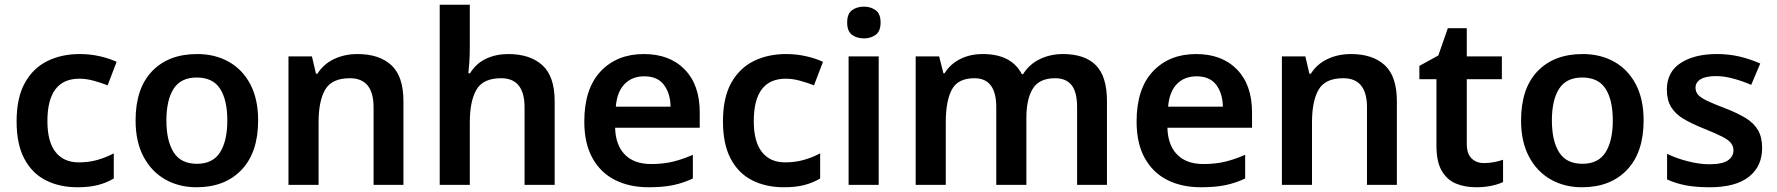

<svg xmlns="http://www.w3.org/2000/svg" viewBox="-20 -780 7497 810"><path d="M307 10Q231 10 173 -19.5Q115 -49 82.5 -110.5Q50 -172 50 -268Q50 -368 85 -430.5Q120 -493 180 -522.5Q240 -552 316 -552Q361 -552 402 -542.5Q443 -533 472 -519L434 -420Q406 -431 375 -439.5Q344 -448 315 -448Q180 -448 180 -269Q180 -182 214.5 -138.5Q249 -95 312 -95Q355 -95 391.5 -105.5Q428 -116 460 -133V-27Q430 -9 393.5 0.5Q357 10 307 10Z M1069 -272Q1069 -137 999 -63.5Q929 10 809 10Q735 10 677 -23Q619 -56 585.5 -119Q552 -182 552 -272Q552 -407 621.5 -479.5Q691 -552 812 -552Q887 -552 945 -519.5Q1003 -487 1036 -424.5Q1069 -362 1069 -272ZM682 -272Q682 -186 712.5 -137.5Q743 -89 811 -89Q878 -89 908.5 -137.5Q939 -186 939 -272Q939 -358 908.5 -405.5Q878 -453 810 -453Q743 -453 712.5 -405.5Q682 -358 682 -272Z M1488 -552Q1580 -552 1631 -505Q1682 -458 1682 -353V0H1556V-327Q1556 -450 1456 -450Q1380 -450 1352 -402Q1324 -354 1324 -264V0H1197V-542H1296L1313 -469H1319Q1345 -510 1389.5 -531Q1434 -552 1488 -552Z M1962 -581Q1962 -545 1960 -517Q1958 -489 1956 -471H1963Q1989 -513 2031 -532.5Q2073 -552 2124 -552Q2216 -552 2268 -505Q2320 -458 2320 -353V0H2193V-327Q2193 -450 2094 -450Q2018 -450 1990 -401.5Q1962 -353 1962 -264V0H1835V-760H1962Z M2696 -552Q2805 -552 2868.5 -487Q2932 -422 2932 -306V-241H2575Q2577 -168 2616 -128Q2655 -88 2727 -88Q2778 -88 2819 -98Q2860 -108 2903 -127V-27Q2863 -8 2820 1Q2777 10 2716 10Q2636 10 2575 -20.5Q2514 -51 2479.5 -113Q2445 -175 2445 -267Q2445 -406 2514 -479Q2583 -552 2696 -552ZM2698 -458Q2646 -458 2614.5 -425Q2583 -392 2578 -330H2809Q2808 -386 2781 -422Q2754 -458 2698 -458Z M3287 10Q3211 10 3153 -19.5Q3095 -49 3062.5 -110.5Q3030 -172 3030 -268Q3030 -368 3065 -430.5Q3100 -493 3160 -522.5Q3220 -552 3296 -552Q3341 -552 3382 -542.5Q3423 -533 3452 -519L3414 -420Q3386 -431 3355 -439.5Q3324 -448 3295 -448Q3160 -448 3160 -269Q3160 -182 3194.5 -138.5Q3229 -95 3292 -95Q3335 -95 3371.5 -105.5Q3408 -116 3440 -133V-27Q3410 -9 3373.5 0.5Q3337 10 3287 10Z M3625 -752Q3653 -752 3674 -737Q3695 -722 3695 -685Q3695 -648 3674 -633Q3653 -618 3625 -618Q3595 -618 3574.5 -633Q3554 -648 3554 -685Q3554 -722 3574.5 -737Q3595 -752 3625 -752ZM3687 -542V0H3560V-542Z M4464 -552Q4556 -552 4603 -505Q4650 -458 4650 -353V0H4524V-328Q4524 -391 4501 -420.5Q4478 -450 4431 -450Q4365 -450 4337.5 -406.5Q4310 -363 4310 -282V0H4183V-328Q4183 -450 4091 -450Q4021 -450 3995.5 -402Q3970 -354 3970 -264V0H3843V-542H3942L3960 -471H3965Q3989 -510 4031 -531Q4073 -552 4126 -552Q4247 -552 4291 -467H4296Q4323 -510 4367.5 -531Q4412 -552 4464 -552Z M5026 -552Q5135 -552 5198.5 -487Q5262 -422 5262 -306V-241H4905Q4907 -168 4946 -128Q4985 -88 5057 -88Q5108 -88 5149 -98Q5190 -108 5233 -127V-27Q5193 -8 5150 1Q5107 10 5046 10Q4966 10 4905 -20.5Q4844 -51 4809.5 -113Q4775 -175 4775 -267Q4775 -406 4844 -479Q4913 -552 5026 -552ZM5028 -458Q4976 -458 4944.5 -425Q4913 -392 4908 -330H5139Q5138 -386 5111 -422Q5084 -458 5028 -458Z M5679 -552Q5771 -552 5822 -505Q5873 -458 5873 -353V0H5747V-327Q5747 -450 5647 -450Q5571 -450 5543 -402Q5515 -354 5515 -264V0H5388V-542H5487L5504 -469H5510Q5536 -510 5580.5 -531Q5625 -552 5679 -552Z M6240 -92Q6262 -92 6283 -96Q6304 -100 6321 -106V-12Q6300 -2 6271 4Q6242 10 6207 10Q6160 10 6122.5 -5.5Q6085 -21 6062.5 -59Q6040 -97 6040 -166V-446H5968V-502L6048 -546L6088 -661H6168V-542H6316V-446H6168V-172Q6168 -132 6188 -112Q6208 -92 6240 -92Z M6914 -272Q6914 -137 6844 -63.5Q6774 10 6654 10Q6580 10 6522 -23Q6464 -56 6430.5 -119Q6397 -182 6397 -272Q6397 -407 6466.5 -479.5Q6536 -552 6657 -552Q6732 -552 6790 -519.5Q6848 -487 6881 -424.5Q6914 -362 6914 -272ZM6527 -272Q6527 -186 6557.5 -137.5Q6588 -89 6656 -89Q6723 -89 6753.5 -137.5Q6784 -186 6784 -272Q6784 -358 6753.5 -405.5Q6723 -453 6655 -453Q6588 -453 6557.5 -405.5Q6527 -358 6527 -272Z M7414 -156Q7414 -78 7358 -34Q7302 10 7193 10Q7135 10 7092.5 2Q7050 -6 7013 -23V-131Q7052 -112 7101 -99.5Q7150 -87 7191 -87Q7245 -87 7269 -103Q7293 -119 7293 -146Q7293 -163 7282.5 -176.5Q7272 -190 7244.5 -204Q7217 -218 7167 -238Q7117 -258 7082.5 -278.5Q7048 -299 7030 -328.5Q7012 -358 7012 -402Q7012 -476 7070 -514Q7128 -552 7223 -552Q7274 -552 7318.5 -541.5Q7363 -531 7406 -512L7368 -422Q7331 -438 7292 -448.5Q7253 -459 7220 -459Q7177 -459 7155 -446Q7133 -433 7133 -410Q7133 -392 7144.5 -379.5Q7156 -367 7183.5 -354Q7211 -341 7261 -322Q7310 -303 7344.5 -282Q7379 -261 7396.5 -231Q7414 -201 7414 -156Z"/></svg>

Font: Noto Sans Cherokee SemiBold
Style: Regular
Weight: 600
Designer: Monotype Design Team
Foundry: Monotype Imaging Inc.
Version: Version 2.001; ttfautohint (v1.8.4.7-5d5b)